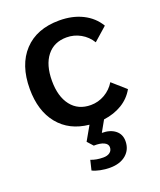

<svg xmlns="http://www.w3.org/2000/svg" viewBox="-138 -596 763 918"><g transform="rotate(-20 243.0 -137.5)"><path d="M403 -149 471 -89Q448 -48 407.5 -23.5Q367 1 314 8L282 65Q324 65 349.5 85Q375 105 375 140Q375 183 344.5 209Q314 235 262 235Q238 235 213.5 230Q189 225 174 217L186 167Q214 178 249 178Q270 178 282.5 168.5Q295 159 295 142Q295 126 276.5 117Q258 108 225 109L199 80L240 8Q141 -2 85.5 -70Q30 -138 30 -250Q30 -372 94.5 -441Q159 -510 274 -510Q341 -510 392 -484.5Q443 -459 471 -412L403 -352Q383 -385 350 -403.5Q317 -422 279 -422Q215 -422 179 -376.5Q143 -331 143 -250Q143 -170 179 -124Q215 -78 279 -78Q317 -78 350 -97Q383 -116 403 -149Z"/></g></svg>

Font: Sarabun SemiBold
Style: Regular
Weight: 600
Designer: Suppakit Chalermlarp | Katatrad Co.,Ltd.
Foundry: Cadson Demak Co.,Ltd.
Version: Version 1.000; ttfautohint (v1.6)